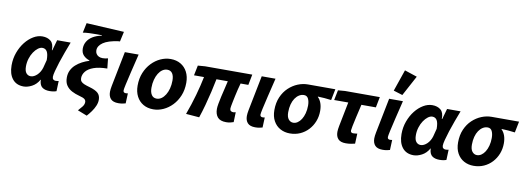

<svg xmlns="http://www.w3.org/2000/svg" viewBox="-70 -1256 5208 1898"><g transform="rotate(10 2533.5 -306.5)"><path d="M182.4 12Q109 12 69.3 -37.9Q29.5 -87.8 29.5 -174Q29.5 -242.2 51.7 -302.8Q73.9 -363.3 110.2 -409.4Q146.6 -455.5 191.3 -481.8Q235.9 -508.1 280.9 -508.1Q332.2 -508.1 364.9 -481.3Q397.7 -454.4 396 -389.6H400L430.1 -496.1H565.7Q546.2 -445.2 525.6 -390Q505 -334.7 488.5 -283.2Q472 -231.6 461.6 -191.8Q451.2 -152 451.2 -132.9Q451.2 -114.7 461 -106.4Q470.8 -98 485.4 -98Q495.5 -98 502.2 -99.5Q508.8 -101 515.1 -102L511.2 1.1Q496.6 6.5 479.5 9.3Q462.4 12 441.5 12Q397.2 12 370.4 -7.2Q343.6 -26.4 339.5 -72.4Q339.5 -74 339.8 -76.7Q340 -79.4 340.2 -82.2H336.2Q308 -33.3 264.5 -10.7Q220.9 12 182.4 12ZM233.8 -99.7Q250.4 -99.7 267 -108Q283.6 -116.2 298.4 -130.6Q313.2 -145 324.6 -164.4Q335.9 -183.8 342.3 -205.3L362.8 -284.7Q362.8 -344.2 347.1 -370.3Q331.4 -396.4 300.4 -396.4Q279.3 -396.4 256.5 -379.4Q233.7 -362.3 214.2 -333.3Q194.7 -304.3 183 -266.7Q171.2 -229.2 171.2 -188.3Q171.2 -141.7 188.9 -120.7Q206.5 -99.7 233.8 -99.7Z M847.3 187.6 752.7 150.6Q772 129.5 790.7 106.5Q809.4 83.5 809.4 58.5Q809.4 40.5 795.4 29Q781.3 17.5 741 7.3Q699.4 -3.5 664.6 -21.9Q629.9 -40.2 609.1 -70.6Q588.2 -100.9 588.2 -149.2Q588.2 -189.9 604 -222.4Q619.8 -254.8 647 -279.3Q674.3 -303.9 708.6 -321.9Q742.9 -339.9 779 -350.9V-354.9Q742.3 -366.1 718 -391.7Q693.8 -417.2 693.8 -459.7Q693.8 -497.6 712.3 -529.3Q730.7 -561 767.3 -583.8Q803.9 -606.6 858 -617.3V-621.3Q837 -621.6 802.2 -621.8Q767.4 -622 731.3 -620.3Q695.1 -618.7 666.7 -613.7L687.6 -712.6L1065.8 -692L1043.7 -591.8H1031.1Q926 -577.4 877.4 -543.6Q828.9 -509.9 828.9 -465.4Q828.9 -445.1 838.5 -430.3Q848.1 -415.4 864.5 -407.4Q881 -399.3 903 -399.3Q930.1 -399.3 956.6 -406.9L967.1 -306.4Q883.7 -305.4 830.9 -286.3Q778.2 -267.2 753.2 -236Q728.2 -204.8 728.2 -168.4Q728.2 -148.3 738.6 -135.5Q749 -122.7 770.7 -113.7Q792.4 -104.6 825.3 -95.5Q887 -78 912.5 -53.8Q938 -29.6 938 13.3Q938 42.7 924.7 74Q911.4 105.3 890.5 134.3Q869.7 163.2 847.3 187.6Z M1133.1 12Q1080.2 12 1056.5 -13.9Q1032.8 -39.8 1032.8 -85Q1032.8 -98.2 1034.7 -112.6Q1036.6 -127 1040.1 -145.6L1109.6 -496.1H1248Q1223 -393.6 1203.8 -313.3Q1184.5 -233 1173.8 -183.4Q1163 -133.8 1163 -121.9Q1163 -108.3 1170.3 -103.2Q1177.6 -98 1187.1 -98Q1191.7 -98 1197.7 -98.5Q1203.6 -99 1209.8 -100.4L1205.6 1.1Q1193.6 4.9 1175.2 8.4Q1156.7 12 1133.1 12Z M1483.1 12Q1425.4 12 1382.3 -13.3Q1339.1 -38.6 1315.2 -84.7Q1291.2 -130.8 1291.2 -192.5Q1291.2 -264.4 1314.9 -322.2Q1338.6 -380.1 1378.6 -421.7Q1418.5 -463.4 1467.9 -485.8Q1517.2 -508.1 1568.5 -508.1Q1626.2 -508.1 1669.4 -482.8Q1712.6 -457.5 1736.5 -411.4Q1760.4 -365.3 1760.4 -303.6Q1760.4 -231.7 1736.7 -173.9Q1713 -116.1 1673.1 -74.4Q1633.1 -32.7 1583.8 -10.4Q1534.4 12 1483.1 12ZM1498.3 -98Q1523.5 -98 1545.9 -113.5Q1568.3 -129 1585.3 -156.5Q1602.3 -184 1612.2 -221Q1622 -258 1622 -300.9Q1622 -346.9 1605 -372.5Q1588 -398.1 1553.4 -398.1Q1528.2 -398.1 1505.8 -383Q1483.3 -367.9 1466.3 -340.4Q1449.3 -313 1439.5 -276Q1429.6 -239 1429.6 -195.2Q1429.6 -150.3 1447.1 -124.2Q1464.5 -98 1498.3 -98Z M2215.1 12Q2155 12 2129 -18.8Q2103.1 -49.6 2103.1 -101.7Q2103.1 -121.9 2109.1 -155Q2115.1 -188.1 2124.1 -228.5Q2133 -268.8 2143.5 -310.5Q2154 -352.2 2161.9 -389.4H2047.9Q2036 -327.9 2020 -259.2Q2003.9 -190.6 1985.1 -121.3Q1966.2 -52 1945 10.6L1811.6 0Q1849.2 -101.7 1877.7 -203.2Q1906.1 -304.7 1923 -389.4H1822.6L1843.1 -490.5L1915.4 -496.1H2388.8L2368 -389.4H2290.2Q2281.5 -358.7 2273.2 -325Q2264.9 -291.4 2258 -258.4Q2251 -225.5 2245.3 -198.1Q2239.6 -170.8 2236.6 -152.8Q2233.7 -134.7 2233.7 -129.7Q2233.7 -111.9 2243.1 -104.6Q2252.5 -97.2 2268.9 -97.2Q2273.9 -97.2 2279.1 -98.7Q2284.4 -100.2 2292.3 -101.6L2289.2 -1.8Q2276 2.9 2257.3 7.4Q2238.6 12 2215.1 12Z M2507.1 12Q2454.2 12 2430.5 -13.9Q2406.8 -39.8 2406.8 -85Q2406.8 -98.2 2408.7 -112.6Q2410.6 -127 2414.1 -145.6L2483.6 -496.1H2622Q2597 -393.6 2577.8 -313.3Q2558.5 -233 2547.8 -183.4Q2537 -133.8 2537 -121.9Q2537 -108.3 2544.3 -103.2Q2551.6 -98 2561.1 -98Q2565.7 -98 2571.7 -98.5Q2577.6 -99 2583.8 -100.4L2579.6 1.1Q2567.6 4.9 2549.2 8.4Q2530.7 12 2507.1 12Z M2854.2 12Q2800.6 12 2757.6 -11.5Q2714.6 -34.9 2689.6 -80.2Q2664.5 -125.5 2664.5 -189.5Q2664.5 -263.5 2689.4 -320.6Q2714.3 -377.8 2755.8 -416.8Q2797.4 -455.8 2847.3 -476Q2897.2 -496.1 2948.2 -496.1H3222.6L3200.1 -384.1Q3163.2 -388.7 3131.8 -391.5Q3100.3 -394.2 3065.7 -395V-391Q3087.8 -369.9 3099.9 -336.3Q3112 -302.7 3112 -258.1Q3112 -203 3092.9 -154Q3073.8 -105 3039 -67.5Q3004.3 -30.1 2957.3 -9Q2910.2 12 2854.2 12ZM2869.4 -98Q2892.2 -98 2912.8 -111.9Q2933.5 -125.7 2949.7 -151.1Q2965.9 -176.6 2975.5 -212.1Q2985.1 -247.7 2985.1 -290.2Q2985.1 -331.8 2971.7 -358.9Q2958.3 -386.1 2928.1 -386.1Q2901.9 -386.1 2879.2 -371.9Q2856.5 -357.8 2839.2 -332.2Q2822 -306.6 2812.5 -271.1Q2802.9 -235.6 2802.9 -191.9Q2802.9 -144.3 2822.1 -121.2Q2841.3 -98 2869.4 -98Z M3416.1 12Q3363 12 3339.2 -13.9Q3315.5 -39.8 3315.5 -85Q3315.5 -98.2 3317.4 -112.6Q3319.3 -127 3322.8 -145.6L3371.1 -389.4H3229.5L3249.9 -490.5L3320.5 -496.1H3669L3648.2 -389.4H3502.9Q3485.5 -316.6 3472.8 -259.5Q3460 -202.4 3452.8 -166.8Q3445.6 -131.1 3445.6 -121.9Q3445.6 -108.3 3453 -103.2Q3460.4 -98 3470.1 -98Q3483.5 -98 3492.8 -99.4Q3502.1 -100.7 3512.3 -102L3508.1 -0.6Q3492.4 3.2 3469.1 7.6Q3445.7 12 3416.1 12Z M3786.1 12Q3733.2 12 3709.5 -13.9Q3685.8 -39.8 3685.8 -85Q3685.8 -98.2 3687.7 -112.6Q3689.6 -127 3693.1 -145.6L3762.6 -496.1H3901Q3876 -393.6 3856.8 -313.3Q3837.5 -233 3826.8 -183.4Q3816 -133.8 3816 -121.9Q3816 -108.3 3823.3 -103.2Q3830.6 -98 3840.1 -98Q3844.7 -98 3850.7 -98.5Q3856.6 -99 3862.8 -100.4L3858.6 1.1Q3846.6 4.9 3828.2 8.4Q3809.7 12 3786.1 12ZM3884.5 -555.1 3793.6 -583.2 3868.1 -799.8 3993.6 -758.1Z M4096.4 12Q4023 12 3983.3 -37.9Q3943.5 -87.8 3943.5 -174Q3943.5 -242.2 3965.7 -302.8Q3987.9 -363.3 4024.2 -409.4Q4060.6 -455.5 4105.3 -481.8Q4149.9 -508.1 4194.9 -508.1Q4246.2 -508.1 4278.9 -481.3Q4311.7 -454.4 4310 -389.6H4314L4344.1 -496.1H4479.7Q4460.2 -445.2 4439.6 -390Q4419 -334.7 4402.5 -283.2Q4386 -231.6 4375.6 -191.8Q4365.2 -152 4365.2 -132.9Q4365.2 -114.7 4375 -106.4Q4384.8 -98 4399.4 -98Q4409.5 -98 4416.2 -99.5Q4422.8 -101 4429.1 -102L4425.2 1.1Q4410.6 6.5 4393.5 9.3Q4376.4 12 4355.5 12Q4311.2 12 4284.4 -7.2Q4257.6 -26.4 4253.5 -72.4Q4253.5 -74 4253.8 -76.7Q4254 -79.4 4254.2 -82.2H4250.2Q4222 -33.3 4178.5 -10.7Q4134.9 12 4096.4 12ZM4147.8 -99.7Q4164.4 -99.7 4181 -108Q4197.6 -116.2 4212.4 -130.6Q4227.2 -145 4238.6 -164.4Q4249.9 -183.8 4256.3 -205.3L4276.8 -284.7Q4276.8 -344.2 4261.1 -370.3Q4245.4 -396.4 4214.4 -396.4Q4193.3 -396.4 4170.5 -379.4Q4147.7 -362.3 4128.2 -333.3Q4108.7 -304.3 4097 -266.7Q4085.2 -229.2 4085.2 -188.3Q4085.2 -141.7 4102.9 -120.7Q4120.5 -99.7 4147.8 -99.7Z M4698.2 12Q4644.6 12 4601.6 -11.5Q4558.6 -34.9 4533.6 -80.2Q4508.5 -125.5 4508.5 -189.5Q4508.5 -263.5 4533.4 -320.6Q4558.3 -377.8 4599.8 -416.8Q4641.4 -455.8 4691.3 -476Q4741.2 -496.1 4792.2 -496.1H5066.6L5044.1 -384.1Q5007.2 -388.7 4975.8 -391.5Q4944.3 -394.2 4909.7 -395V-391Q4931.8 -369.9 4943.9 -336.3Q4956 -302.7 4956 -258.1Q4956 -203 4936.9 -154Q4917.8 -105 4883 -67.5Q4848.3 -30.1 4801.3 -9Q4754.2 12 4698.2 12ZM4713.4 -98Q4736.2 -98 4756.8 -111.9Q4777.5 -125.7 4793.7 -151.1Q4809.9 -176.6 4819.5 -212.1Q4829.1 -247.7 4829.1 -290.2Q4829.1 -331.8 4815.7 -358.9Q4802.3 -386.1 4772.1 -386.1Q4745.9 -386.1 4723.2 -371.9Q4700.5 -357.8 4683.2 -332.2Q4666 -306.6 4656.5 -271.1Q4646.9 -235.6 4646.9 -191.9Q4646.9 -144.3 4666.1 -121.2Q4685.3 -98 4713.4 -98Z"/></g></svg>

Font: Source Sans Variable
Style: Italic
Weight: 200
Italic angle: -11°
Designer: Paul D. Hunt
Foundry: Adobe Systems Incorporated
Version: Version 3.006;hotconv 1.0.111;makeotfexe 2.5.65597